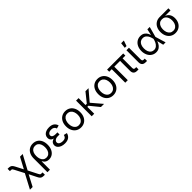

<svg xmlns="http://www.w3.org/2000/svg" viewBox="459 -2648 4739 4739"><g transform="rotate(-45 2828.5 -278.5)"><path d="M268.1 -225.6H308.6L459.5 71.8Q472.2 96.7 481.2 106.9Q490.2 117.2 502.4 120.1Q514.6 123 540.5 123H562V204.1H540.5Q497.1 204.1 471.2 196.8Q445.3 189.5 426 169.4Q406.7 149.4 386.7 109.4L287.6 -88.4L134.3 204.1H40.5ZM36.1 -469.7H14.6V-550.8H36.1Q78.6 -550.8 104.2 -542.5Q129.9 -534.2 149.2 -513.2Q168.5 -492.2 190.4 -449.2L289.6 -257.8L443.4 -545.9H537.1L320.8 -145H256.3L117.2 -411.6Q101.6 -441.9 93 -452.9Q84.5 -463.9 73.5 -466.8Q62.5 -469.7 36.1 -469.7Z M893.1 -552.7Q966.3 -552.7 1021 -518.8Q1075.7 -484.9 1105.5 -421.4Q1135.3 -357.9 1135.3 -272.5Q1135.3 -187.5 1106 -123Q1076.7 -58.6 1024.4 -23.4Q972.2 11.7 904.8 11.7Q857.4 11.7 825.2 -4.4Q793 -20.5 776.9 -39.8Q760.7 -59.1 745.6 -84.5H738.8V204.1H650.9V-272.5Q650.9 -357.4 680.7 -420.9Q710.4 -484.4 765.4 -518.6Q820.3 -552.7 893.1 -552.7ZM1045.9 -272.9Q1045.9 -330.6 1028.8 -376Q1011.7 -421.4 977.3 -447.8Q942.9 -474.1 892.6 -474.1Q843.3 -474.1 808.6 -449.2Q773.9 -424.3 755.9 -379.2Q737.8 -334 737.8 -272.9Q737.8 -212.4 755.6 -165.8Q773.4 -119.1 808.1 -93Q842.8 -66.9 891.1 -66.9Q940.4 -66.9 975.3 -93.8Q1010.3 -120.6 1028.1 -167.2Q1045.9 -213.9 1045.9 -272.9Z M1238.8 -147.5Q1238.8 -182.1 1256.6 -212.6Q1274.4 -243.2 1320.3 -263.7Q1366.2 -284.2 1444.3 -284.2H1520.5V-243.2H1455.1Q1418 -243.2 1389.9 -231.4Q1361.8 -219.7 1346.7 -199.2Q1331.5 -178.7 1331.5 -153.3Q1331.5 -128.4 1347.9 -109.1Q1364.3 -89.8 1394.8 -79.3Q1425.3 -68.8 1465.3 -68.8Q1503.4 -68.8 1527.6 -78.9Q1551.8 -88.9 1565.4 -108.6Q1579.1 -128.4 1586.9 -159.7L1673.3 -140.1Q1657.2 -68.8 1604 -29.5Q1550.8 9.8 1461.4 9.8Q1397.9 9.8 1347.2 -9.8Q1296.4 -29.3 1267.6 -65.2Q1238.8 -101.1 1238.8 -147.5ZM1249.5 -392.1Q1249.5 -441.9 1275.9 -478Q1302.2 -514.2 1349.9 -533.4Q1397.5 -552.7 1460 -552.7Q1544.4 -552.7 1594.7 -517.8Q1645 -482.9 1663.6 -416.5L1579.6 -393.6Q1567.9 -433.1 1538.8 -454.1Q1509.8 -475.1 1459.5 -475.1Q1423.3 -475.1 1396 -464.4Q1368.7 -453.6 1353.8 -434.6Q1338.9 -415.5 1338.9 -390.6Q1338.9 -356.4 1368.7 -336.7Q1398.4 -316.9 1455.1 -316.9H1520.5V-261.7H1444.3Q1367.7 -261.7 1324.5 -280.8Q1281.2 -299.8 1265.4 -328.6Q1249.5 -357.4 1249.5 -392.1Z M1773.9 -269.5Q1773.9 -354 1804.9 -418.2Q1835.9 -482.4 1892.3 -517.6Q1948.7 -552.7 2022.5 -552.7Q2096.2 -552.7 2152.8 -517.6Q2209.5 -482.4 2240.7 -418.2Q2272 -354 2272 -269.5Q2272 -186 2240.7 -122.3Q2209.5 -58.6 2152.8 -23.4Q2096.2 11.7 2022.5 11.7Q1949.2 11.7 1892.8 -23.4Q1836.4 -58.6 1805.2 -122.3Q1773.9 -186 1773.9 -269.5ZM2183.1 -269.5Q2183.1 -325.7 2165.5 -372.1Q2147.9 -418.5 2111.6 -446.3Q2075.2 -474.1 2022.5 -474.1Q1970.2 -474.1 1934.3 -446.5Q1898.4 -418.9 1880.9 -372.3Q1863.3 -325.7 1863.3 -269.5Q1863.3 -213.9 1880.9 -168Q1898.4 -122.1 1934.3 -94.5Q1970.2 -66.9 2022.5 -66.9Q2075.2 -66.9 2111.6 -94.5Q2147.9 -122.1 2165.5 -168Q2183.1 -213.9 2183.1 -269.5Z M2487.8 0H2399.9V-545.9H2487.8ZM2575.2 -241.2H2454.6V-303.7H2532.7L2727.5 -545.9H2834.5ZM2523.4 -243.7 2570.8 -305.7 2831.5 0H2722.2Z M2898.9 -269.5Q2898.9 -354 2929.9 -418.2Q2960.9 -482.4 3017.3 -517.6Q3073.7 -552.7 3147.5 -552.7Q3221.2 -552.7 3277.8 -517.6Q3334.5 -482.4 3365.7 -418.2Q3397 -354 3397 -269.5Q3397 -186 3365.7 -122.3Q3334.5 -58.6 3277.8 -23.4Q3221.2 11.7 3147.5 11.7Q3074.2 11.7 3017.8 -23.4Q2961.4 -58.6 2930.2 -122.3Q2898.9 -186 2898.9 -269.5ZM3308.1 -269.5Q3308.1 -325.7 3290.5 -372.1Q3272.9 -418.5 3236.6 -446.3Q3200.2 -474.1 3147.5 -474.1Q3095.2 -474.1 3059.3 -446.5Q3023.4 -418.9 3005.9 -372.3Q2988.3 -325.7 2988.3 -269.5Q2988.3 -213.9 3005.9 -168Q3023.4 -122.1 3059.3 -94.5Q3095.2 -66.9 3147.5 -66.9Q3200.2 -66.9 3236.6 -94.5Q3272.9 -122.1 3290.5 -168Q3308.1 -213.9 3308.1 -269.5Z M3861.8 -121.1V-518.1H3949.7V-139.2Q3949.7 -107.4 3960.9 -93.8Q3972.2 -80.1 3999 -80.1H4035.2V0H3983.9Q3923.3 0 3892.6 -31.2Q3861.8 -62.5 3861.8 -121.1ZM3571.3 -518.1H3659.2V0H3571.3ZM3482.9 -545.9H4045.9V-471.2H3482.9Z M4158.2 -125V-545.9H4246.1V-136.7Q4246.1 -106.9 4257.6 -93.5Q4269 -80.1 4293.5 -80.1H4331.5V0H4284.7Q4221.2 0 4189.7 -32.2Q4158.2 -64.5 4158.2 -125ZM4188.5 -760.7H4282.7L4232.9 -617.2H4171.9Z M4404.8 -270.5Q4404.8 -353 4435.8 -417.2Q4466.8 -481.4 4522.2 -517.1Q4577.6 -552.7 4648.4 -552.7Q4716.8 -552.7 4761.7 -521Q4806.6 -489.3 4829.8 -442.1Q4853 -395 4862.3 -342.3H4894L4897 -274.4L4979.5 0H4896.5L4829.6 -274.4Q4817.9 -323.2 4799.6 -366Q4781.2 -408.7 4744.4 -441.4Q4707.5 -474.1 4650.9 -474.1Q4603 -474.1 4567.6 -449.5Q4532.2 -424.8 4513.2 -378.7Q4494.1 -332.5 4494.1 -270Q4494.1 -208.5 4512.7 -162.6Q4531.2 -116.7 4565.7 -91.8Q4600.1 -66.9 4646 -66.9Q4701.7 -66.9 4740 -100.6Q4778.3 -134.3 4799.1 -180.2Q4819.8 -226.1 4829.6 -271.5L4888.7 -545.9H4971.7L4897 -271.5L4894 -206.5H4866.7Q4853.5 -151.9 4828.9 -103.8Q4804.2 -55.7 4758.5 -22Q4712.9 11.7 4644.5 11.7Q4574.7 11.7 4520.3 -24.4Q4465.8 -60.5 4435.3 -124.8Q4404.8 -189 4404.8 -270.5Z M5068.8 -269.5Q5068.8 -352.5 5099.9 -415Q5130.9 -477.5 5187.3 -511.7Q5243.7 -545.9 5317.4 -545.9H5622.1V-471.2H5382.8L5317.4 -467.3Q5264.6 -467.3 5229 -441.2Q5193.4 -415 5175.8 -370.1Q5158.2 -325.2 5158.2 -269.5Q5158.2 -213.9 5175.8 -167.7Q5193.4 -121.6 5229.2 -94.2Q5265.1 -66.9 5317.4 -66.9Q5370.1 -66.9 5406.5 -94.5Q5442.9 -122.1 5460.4 -168Q5478 -213.9 5478 -269.5Q5478 -325.7 5460.4 -370.4Q5442.9 -415 5406.7 -441.2Q5370.6 -467.3 5317.4 -467.3V-489.3Q5392.6 -489.3 5448.7 -463.4Q5504.9 -437.5 5535.9 -385.5Q5566.9 -333.5 5566.9 -256.8Q5566.9 -179.7 5535.6 -118.4Q5504.4 -57.1 5447.8 -22.7Q5391.1 11.7 5317.4 11.7Q5243.7 11.7 5187.3 -23.4Q5130.9 -58.6 5099.9 -122.6Q5068.8 -186.5 5068.8 -269.5Z"/></g></svg>

Font: Inter RS Variable
Style: Regular
Weight: 400
Designer: Rasmus Andersson (customised by Maria Ramos and Noel Pretorius)
Foundry: rsms
Version: Version 3.001;Glyphs 3.2.3 (3260)